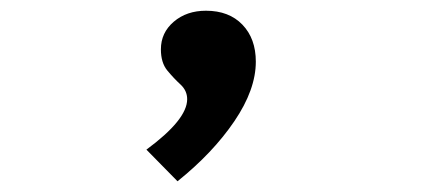

<svg xmlns="http://www.w3.org/2000/svg" viewBox="-20 -169 790 358"><path d="M311 169 253 110Q329 54 329 16Q329 0 316.5 -11.5Q304 -23 292 -37.5Q280 -52 280 -77Q280 -108 304 -128.5Q328 -149 364 -149Q407 -149 432 -123Q457 -97 457 -54Q457 -2 417 57Q377 116 311 169Z"/></svg>

Font: Inconsolata ExtraExpanded
Style: Bold
Weight: 700
Width: 8
Monospace: yes
Designer: Raph Levien, Cyreal, Brenton Simpson
Foundry: Raph Levien, Cyreal, Google
Version: Version 3.100; ttfautohint (v1.8.4.7-5d5b)